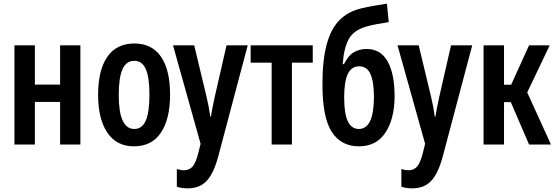

<svg xmlns="http://www.w3.org/2000/svg" viewBox="-20 -791 3038 1051"><path d="M59 0V-543H171V-328H309V-543H420V0H309V-233H171V0Z M713 10Q618 10 567.5 -65Q517 -140 517 -272Q517 -407 567.5 -480Q618 -553 716 -553Q811 -553 861 -481Q911 -409 911 -273Q911 -140 861 -65Q811 10 713 10ZM715 -85Q758 -85 778 -131Q798 -177 798 -273Q798 -368 778 -413Q758 -458 715 -458Q671 -458 650.5 -412Q630 -366 630 -271Q630 -85 715 -85Z M1007 240Q974 240 948 231V134Q969 141 987 141Q1016 141 1034 121Q1052 101 1067 41L1078 -4L927 -543H1043L1110 -264Q1124 -206 1131 -153H1135Q1138 -176 1143.5 -203Q1149 -230 1156 -263L1220 -543H1336L1175 64Q1150 158 1111.5 199Q1073 240 1007 240Z M1467 0V-448H1352V-543H1692V-448H1578V0Z M1945 10Q1847 10 1796 -69Q1745 -148 1745 -330Q1745 -461 1768 -547Q1791 -633 1838 -680.5Q1885 -728 1957 -745Q1989 -753 2024.5 -759Q2060 -765 2098 -771L2108 -670Q2071 -664 2040.5 -658.5Q2010 -653 1980 -644Q1914 -624 1888 -575Q1862 -526 1856 -440H1863Q1886 -487 1917 -505Q1948 -523 1987 -523Q2063 -523 2101.5 -455.5Q2140 -388 2140 -261Q2139 -139 2089.5 -64.5Q2040 10 1945 10ZM1944 -85Q1984 -85 2005 -126.5Q2026 -168 2027 -257Q2027 -342 2008 -385Q1989 -428 1946 -428Q1904 -428 1884 -386.5Q1864 -345 1864 -258Q1864 -167 1884.5 -126Q1905 -85 1944 -85Z M2236 240Q2203 240 2177 231V134Q2198 141 2216 141Q2245 141 2263 121Q2281 101 2296 41L2307 -4L2156 -543H2272L2339 -264Q2353 -206 2360 -153H2364Q2367 -176 2372.5 -203Q2378 -230 2385 -263L2449 -543H2565L2404 64Q2379 158 2340.5 199Q2302 240 2236 240Z M2627 0V-543H2739V-327H2778L2876 -543H2989L2866 -285L2996 0H2876L2776 -232H2739V0Z"/></svg>

Font: Noto Sans ExtraCondensed SemiBold
Style: Regular
Weight: 600
Width: 2
Designer: Monotype Design Team
Foundry: Monotype Imaging Inc.
Version: Version 2.013; ttfautohint (v1.8.4.7-5d5b)